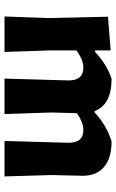

<svg xmlns="http://www.w3.org/2000/svg" viewBox="148 -662 514 850"><g transform="rotate(90 405.0 -237.0)"><path d="M203 -470V-401H210Q265 -453 329 -474Q443 -474 472 -399H478Q533 -451 606 -474Q681 -474 720.5 -439.5Q760 -405 758 -341L755 -207L761 0H604L612 -280Q614 -349 556 -349Q521 -349 481 -320L478 -207L485 0H328L336 -280Q338 -349 279 -349Q245 -349 203 -318V-207L210 0H53L60 -191L54 -458Z"/></g></svg>

Font: Alegreya Sans ExtraBold
Style: Regular
Weight: 800
Designer: Juan Pablo del Peral
Foundry: Huerta Tipografica
Version: Version 2.007